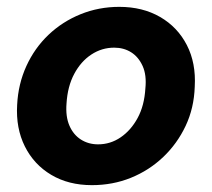

<svg xmlns="http://www.w3.org/2000/svg" viewBox="-20 -528 618 560"><path d="M248 12Q180 12 129.5 -18Q79 -48 52.5 -101Q26 -154 30 -222Q33 -283 57 -335.5Q81 -388 121.5 -426.5Q162 -465 215 -486.5Q268 -508 328 -508Q396 -508 447 -478.5Q498 -449 525 -396.5Q552 -344 548 -275Q546 -213 521.5 -161Q497 -109 456 -70Q415 -31 362 -9.5Q309 12 248 12ZM266 -107Q302 -107 332 -127.5Q362 -148 381.5 -184Q401 -220 404 -270Q408 -309 396 -335.5Q384 -362 362.5 -375.5Q341 -389 313 -389Q277 -389 246.5 -369Q216 -349 196.5 -312.5Q177 -276 174 -226Q171 -188 182.5 -161.5Q194 -135 216 -121Q238 -107 266 -107Z"/></svg>

Font: DM Sans 36pt ExtraBold
Style: Italic
Weight: 800
Italic angle: -10°
Designer: Colophon Foundry, Jonny Pinhorn
Foundry: Colophon Foundry
Version: Version 4.004;gftools[0.9.30]